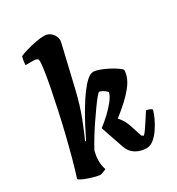

<svg xmlns="http://www.w3.org/2000/svg" viewBox="-189 -917 950 1033"><g transform="rotate(-30 286.0 -400.0)"><path d="M134 0Q123 0 103.5 -5Q84 -10 63.5 -17Q43 -24 28 -31.5Q13 -39 11 -44Q17 -62 26 -92.5Q35 -123 44.5 -158Q54 -193 62.5 -227Q71 -261 77 -285Q93 -351 107 -415.5Q121 -480 132 -536.5Q143 -593 149 -633.5Q155 -674 155 -692Q155 -705 147 -709Q139 -713 125 -713H77Q77 -728 80 -742Q83 -756 85 -764Q99 -771 128 -779.5Q157 -788 188 -794Q219 -800 240 -800Q269 -800 287.5 -780Q306 -760 306 -734Q306 -732 303.5 -720Q301 -708 291 -667L245 -472Q223 -378 194.5 -305.5Q166 -233 150 -199L154 -195Q171 -230 192.5 -271Q214 -312 238 -352.5Q262 -393 286.5 -426.5Q311 -460 333 -480Q355 -500 373 -500Q389 -500 413.5 -491Q438 -482 462.5 -469Q487 -456 504.5 -443.5Q522 -431 524 -425Q524 -378 482.5 -327Q441 -276 363 -216Q372 -206 384 -188Q396 -170 407 -135L427 -73L439 -66Q449 -76 463 -96.5Q477 -117 491.5 -139.5Q506 -162 516 -178Q525 -178 537 -173Q549 -168 551 -163Q546 -142 533 -114.5Q520 -87 502 -60.5Q484 -34 463 -17Q442 0 419 0Q382 0 352.5 -18Q323 -36 311 -71L262 -214Q292 -237 320 -263.5Q348 -290 368.5 -316.5Q389 -343 393 -364Q382 -376 368 -383.5Q354 -391 349 -391Q344 -391 329 -373Q314 -355 293 -325.5Q272 -296 248.5 -261.5Q225 -227 204 -192.5Q183 -158 168 -130Q164 -114 162 -100.5Q160 -87 160 -70Q160 -56 162.5 -41Q165 -26 169 -15Q168 -12 155 -7.5Q142 -3 134 0Z"/></g></svg>

Font: Texturina Black
Style: Italic
Weight: 900
Italic angle: -11°
Designer: Guillermo Torres Carreño
Foundry: Omnibus-Type
Version: Version 1.002; ttfautohint (v1.8.3)